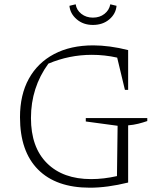

<svg xmlns="http://www.w3.org/2000/svg" viewBox="-20 -866 754 893"><path d="M398 7Q241 7 157 -77.5Q73 -162 73 -321Q73 -425 114 -499.5Q155 -574 231.5 -614.5Q308 -655 414 -655Q450 -655 491.5 -649.5Q533 -644 576 -633V-448H561L525 -598Q467 -611 407 -611Q302 -611 205 -570Q124 -459 124 -317Q124 -181 198.5 -107Q273 -33 404 -33Q462 -33 524 -47L527 -281L379 -301V-317H665V-303Q645 -296 623 -290.5Q601 -285 576 -283V-17Q479 7 398 7ZM412 -750Q367 -750 336.5 -776.5Q306 -803 303 -839L332 -846Q336 -819 358.5 -801.5Q381 -784 412 -784Q444 -784 466 -801.5Q488 -819 493 -846L522 -839Q519 -802 488.5 -776Q458 -750 412 -750Z"/></svg>

Font: Piazzolla SC ExtraLight
Style: Regular
Weight: 200
Designer: Juan Pablo del Peral
Foundry: Huerta Tipografica
Version: Version 1.330